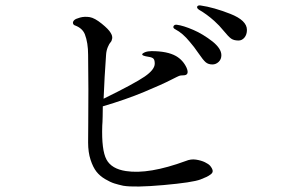

<svg xmlns="http://www.w3.org/2000/svg" viewBox="-20 -777 1040 706"><path d="M630 -686Q654 -683 691 -667Q726 -652 762 -624Q794 -598 794 -574Q794 -559 784 -549.5Q774 -540 761 -540Q746 -540 736.5 -548Q727 -556 710 -581Q693 -606 678 -623Q652 -655 625 -669Q615 -674 618 -680.5Q621 -687 630 -686ZM717 -757Q766 -750 827 -726Q888 -702 888 -667Q888 -650 879 -639Q870 -628 857 -628Q840 -628 830 -635Q820 -642 803 -663Q786 -684 768 -700Q740 -725 712 -741Q703 -747 705 -752.5Q707 -758 717 -757ZM753 -167Q761 -157 762 -149.5Q763 -142 755 -136Q747 -130 739.5 -126.5Q732 -123 717 -117Q688 -106 581.5 -96.5Q475 -87 433 -94Q415 -98 400.5 -102.5Q386 -107 366.5 -118.5Q347 -130 334.5 -146Q322 -162 313 -189.5Q304 -217 304 -253Q304 -268 304.5 -326Q305 -384 305 -448Q305 -512 304 -575Q304 -620 292 -651Q283 -673 257 -683Q250 -685 248.5 -691Q247 -697 253 -703Q258 -708 274.5 -712.5Q291 -717 310 -714Q328 -711 354 -690Q380 -669 387 -656Q394 -645 392.5 -635.5Q391 -626 386.5 -621.5Q382 -617 376.5 -604Q371 -591 370 -575Q364 -493 361 -414Q475 -470 512 -495.5Q549 -521 549 -543Q549 -556 544.5 -561Q540 -566 527 -568Q514 -570 509 -572Q495 -577 513 -585Q524 -589 537 -589Q595 -589 627 -571Q653 -556 666 -528Q678 -500 654 -500Q649 -500 645 -499.5Q641 -499 636.5 -497Q632 -495 629 -493.5Q626 -492 619 -488.5Q612 -485 608 -483Q577 -467 510 -439Q443 -411 358 -386Q358 -374 357.5 -349.5Q357 -325 356 -315Q353 -225 371.5 -190.5Q390 -156 443 -148Q527 -135 663 -185Q682 -193 701 -190Q720 -187 733.5 -180.5Q747 -174 753 -167Z"/></svg>

Font: TsukuhouMincho
Style: Regular
Weight: 400
Designer: Iose
Foundry: Typographish
Version: Version 1.001; ttfautohint (v1.8.3)